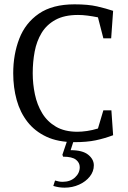

<svg xmlns="http://www.w3.org/2000/svg" viewBox="-20 -647 592 886"><path d="M324 9Q248 9 194.5 -16Q141 -41 107 -84.5Q73 -128 57 -185.5Q41 -243 41 -309Q41 -396 69 -468.5Q97 -541 159.5 -584Q222 -627 324 -627Q387 -627 428 -617.5Q469 -608 502 -597L493 -470H457L432 -567Q407 -572 384 -575Q361 -578 340 -578Q277 -578 236 -555.5Q195 -533 172 -495Q149 -457 140 -409Q131 -361 131 -309Q131 -260 141 -212Q151 -164 174.5 -125Q198 -86 238 -62.5Q278 -39 337 -39Q357 -39 381.5 -42.5Q406 -46 432 -54L457 -138H494L502 -23Q462 -8 421.5 0.5Q381 9 324 9ZM278 219Q265 219 252 217Q239 215 226 211L234 186Q244 189 252 190.5Q260 192 269 192Q304 192 326 172Q348 152 348 124Q348 104 330.5 90Q313 76 271 76L268 67L293 -7H323L306 46Q361 46 387 67Q413 88 413 116Q413 144 394.5 167.5Q376 191 345 205Q314 219 278 219Z"/></svg>

Font: Manuale
Style: Regular
Weight: 400
Designer: Eduardo Tunni / Pablo Cosgaya
Foundry: Eduardo Tunni / Pablo Cosgaya
Version: Version 1.002